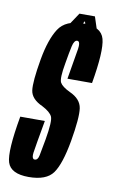

<svg xmlns="http://www.w3.org/2000/svg" viewBox="-89 -680 430 727"><g transform="rotate(10 126.0 -317.0)"><path d="M74 4Q5.5 4 -7.8 -37Q-21 -78 3.5 -215.5H98Q80 -115 76.5 -90Q74 -70.5 81 -66Q82.5 -65 85.5 -65Q97.5 -65 101.2 -84.2Q105 -103.5 113 -147.5Q125.5 -219.5 117.8 -236.2Q110 -253 79 -269Q35.5 -288.5 31 -321.2Q26.5 -354 42 -442.5Q56 -521.5 83 -563Q110 -604.5 178 -604.5Q247 -604.5 259 -559.5Q271 -514.5 249 -388H154.5Q170 -477 174.5 -506.5Q178 -531 170 -535Q168.5 -536 166.5 -536Q154.5 -536 149 -511.2Q143.5 -486.5 136.5 -444.5Q125.5 -384 133.5 -369.2Q141.5 -354.5 172 -340Q214.5 -321 219.8 -285.8Q225 -250.5 209 -158Q193 -67.5 167.5 -31.8Q142 4 74 4ZM104.5 -560.5 156.5 -638.5H216L241.5 -560.5H197.5L182 -614L148.5 -560.5Z"/></g></svg>

Font: Anybody UltraCondensed Medium
Style: Italic
Weight: 500
Width: 1
Italic angle: -10°
Designer: Tyler Finck
Foundry: Etcetera Type Company
Version: Version 1.010; ttfautohint (v1.8.3) -l 8 -r 50 -G 200 -x 14 